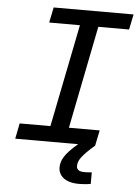

<svg xmlns="http://www.w3.org/2000/svg" viewBox="-57 -682 663 914"><g transform="rotate(5 275.0 -225.0)"><path d="M411.1 183.1Q398.9 185.5 383.5 186.8Q368.2 188 356 188Q329.6 188 310.8 182.4Q292 176.8 280 167.2Q268.1 157.7 262.2 145Q256.3 132.3 256.3 118.2Q256.3 106 259.5 93.8Q262.7 81.5 271.2 67.4Q279.8 53.2 295.2 36.9Q310.5 20.5 335 0H34.2L48.8 -74.2H195.8L293.9 -564.9H147L162.1 -638.2H543.9L528.8 -564.9H381.8L284.2 -74.2H431.2L416 0Q391.6 21 376.5 36.4Q361.3 51.8 352.8 63.7Q344.2 75.7 341.3 85.4Q338.4 95.2 338.4 105Q338.4 114.7 346.4 122.3Q354.5 129.9 377 129.9Q383.8 129.9 393.3 129.4Q402.8 128.9 411.1 127.9Z"/></g></svg>

Font: Code New Roman
Style: Italic
Weight: 400
Italic angle: -11°
Monospace: yes
Designer: Sam Radian
Foundry: Code New Roman
Version: Version 1.508 October 19, 2014